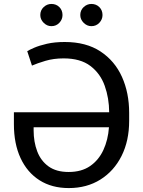

<svg xmlns="http://www.w3.org/2000/svg" viewBox="-20 -952 732 982"><path d="M311.1 -737.2Q420.5 -737.2 493.8 -688.9Q567.1 -640.6 603.9 -558.6Q640.6 -476.6 640.6 -375V-333.8Q640.6 -232.2 601.9 -154.8Q563.2 -77.4 493.6 -33.7Q424 9.9 331.7 9.9Q245 9.9 182.2 -30Q119.3 -70 85.2 -143.3Q51.1 -216.6 51.1 -316.8V-377.8H538.4Q538 -450.3 515.6 -513.1Q493.3 -576 442.3 -614.7Q391.3 -653.4 305.4 -653.4Q254.3 -653.4 212.2 -640.8Q170.1 -628.2 143.5 -616.5L119.3 -690.3Q129.3 -696.7 155 -707.9Q180.8 -719.1 220.3 -728.2Q259.9 -737.2 311.1 -737.2ZM537.3 -301.1H152V-285.5Q152 -225.9 170.5 -177.6Q188.9 -129.3 228.3 -100.9Q267.8 -72.4 331 -72.4Q396.7 -72.4 440.7 -102.6Q484.7 -132.8 508.7 -184.7Q532.7 -236.5 537.3 -301.1ZM242.9 -818.2Q220.5 -818.2 203.3 -835.4Q186.1 -852.6 186.1 -875Q186.1 -899.5 203.3 -915.7Q220.5 -931.8 242.9 -931.8Q267.4 -931.8 283.6 -915.7Q299.7 -899.5 299.7 -875Q299.7 -852.6 283.6 -835.4Q267.4 -818.2 242.9 -818.2ZM447.4 -818.2Q425.1 -818.2 407.8 -835.4Q390.6 -852.6 390.6 -875Q390.6 -899.5 407.8 -915.7Q425.1 -931.8 447.4 -931.8Q471.9 -931.8 488.1 -915.7Q504.3 -899.5 504.3 -875Q504.3 -852.6 488.1 -835.4Q471.9 -818.2 447.4 -818.2Z"/></svg>

Font: Inter Zeller
Style: Regular
Weight: 400
Designer: Rasmus Andersson; Joe Bland
Foundry: zeller
Version: Version 3.015;git-dec3a8cb1